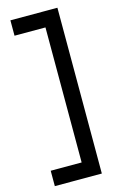

<svg xmlns="http://www.w3.org/2000/svg" viewBox="-143 -841 671 1085"><g transform="rotate(-15 192.0 -298.0)"><path d="M311 -783H36V-693H217V97H36V187H311Z"/></g></svg>

Font: Hibana SubMedium
Style: Regular
Weight: 500
Width: 6
Designer: pygmalion
Foundry: ybstudio
Version: Version 0.930;hotconv 1.0.109;makeotfexe 2.5.65596